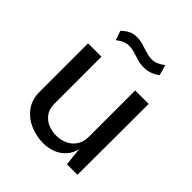

<svg xmlns="http://www.w3.org/2000/svg" viewBox="-200 -850 989 989"><g transform="rotate(45 295.0 -355.5)"><path d="M73.8 -166.1V-518.2H171.2V-176.2Q171.2 -137.5 189.5 -112.7Q207.8 -87.9 235.7 -76.8Q263.5 -65.8 293.4 -65.8Q326.8 -65.8 355.1 -78.8Q383.3 -91.9 400.3 -118Q417.2 -144.1 417.2 -181.2V-518.2H515.5L514 -0.6H437.5L427 -99.8Q418 -62.6 394.4 -37.9Q370.8 -13.2 339.2 -1.8Q307.7 9.7 272.2 9.4Q225.4 9.1 179.8 -9.6Q134.2 -28.2 104 -67.7Q73.8 -107.1 73.8 -166.1ZM447.5 -660.1Q430.3 -647.8 410 -640.3Q389.6 -632.8 363 -632.8Q344.4 -632.8 329.7 -636.2Q314.9 -639.6 293.8 -646.5Q273.9 -653.1 261.5 -656Q249.1 -659 234.4 -659Q215.9 -659 202.5 -654.1Q189.2 -649.1 174.9 -638.8Q167.4 -634 163.4 -630.5L145.8 -681.4Q165.6 -700 184.6 -709.7Q203.6 -719.4 230 -719.4Q247.5 -719.4 263.8 -715.6Q280.1 -711.8 301.1 -704.6Q322.9 -697.8 336 -694.6Q349.1 -691.4 363.2 -691.4Q383.6 -691.4 399.9 -698.8Q416.1 -706.1 434.5 -719.9L450.8 -662.5Z"/></g></svg>

Font: Public Sans VF
Style: Regular
Weight: 400
Designer: Pablo Impallari, Rodrigo Fuenzalida (Modified by Dan O. Williams and USWDS)
Version: Version 1.003